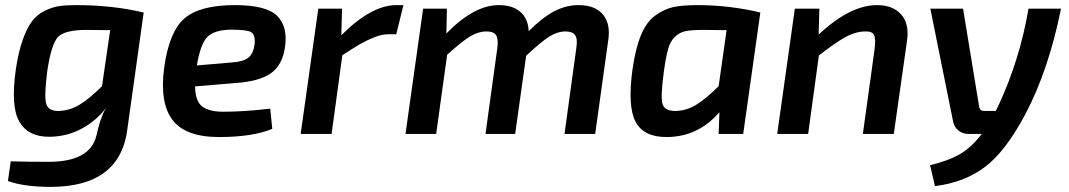

<svg xmlns="http://www.w3.org/2000/svg" viewBox="-20 -524 4181 751"><path d="M542 -475 479 -25Q453 207 178 207Q74 207 11 184L22 107Q94 109 170 109Q332 109 357 7Q358 2 363 -18Q368 -38 371 -47.5Q374 -57 380.5 -73Q387 -89 395 -102Q357 -52 300 -21Q243 10 174 11Q91 12 56 -47.5Q21 -107 42 -253Q52 -320 68.5 -367Q85 -414 105 -440.5Q125 -467 154.5 -481.5Q184 -496 210.5 -500Q237 -504 277 -504Q421 -504 542 -475ZM411 -406 319 -407Q234 -407 207.5 -380Q181 -353 165 -247Q152 -146 161 -117.5Q170 -89 209 -90Q252 -91 290.5 -114Q329 -137 379 -187Z M1037 -99 1045 -20Q968 12 837 12Q706 12 655 -54.5Q604 -121 622 -258Q641 -399 701 -451.5Q761 -504 899 -504Q1021 -504 1063.5 -462.5Q1106 -421 1095 -341Q1085 -269 1039 -237Q993 -205 898 -199L743 -186Q744 -128 771 -107.5Q798 -87 853 -87Q936 -87 1037 -99ZM750 -268 890 -280Q932 -283 951.5 -298.5Q971 -314 976 -352Q979 -390 961 -399Q943 -408 884 -408Q818 -407 791 -379.5Q764 -352 750 -268Z M1558 -504 1530 -390H1498Q1474 -390 1445 -378.5Q1416 -367 1392 -353.5Q1368 -340 1319 -308L1277 0H1156L1225 -490H1318L1315 -386Q1433 -504 1530 -504Z M1728 -490 1726 -393Q1834 -504 1931 -504Q1986 -504 2016 -477Q2046 -450 2048 -402Q2102 -456 2148 -480Q2194 -504 2243 -504Q2308 -504 2338.5 -467Q2369 -430 2359 -366L2308 0H2188L2234 -334Q2240 -372 2229.5 -386.5Q2219 -401 2192 -401Q2161 -401 2129.5 -381.5Q2098 -362 2038 -306L1995 0H1879L1925 -334Q1930 -370 1921 -385.5Q1912 -401 1883 -401Q1851 -401 1819.5 -382Q1788 -363 1729 -310L1686 0H1566L1635 -490Z M2887 0H2791L2794 -85Q2711 11 2589 12Q2499 13 2466.5 -47Q2434 -107 2454 -253Q2466 -336 2487.5 -387.5Q2509 -439 2544 -464Q2579 -489 2614.5 -496.5Q2650 -504 2707 -504Q2834 -504 2954 -475ZM2822 -406 2733 -407Q2687 -407 2663 -402.5Q2639 -398 2620.5 -380.5Q2602 -363 2593.5 -333Q2585 -303 2577 -247Q2563 -144 2571.5 -117Q2580 -90 2621 -90Q2663 -90 2702 -113.5Q2741 -137 2791 -187Z M3185 -490 3182 -389Q3306 -504 3410 -504Q3472 -504 3504.5 -468Q3537 -432 3528 -366L3476 0H3355L3401 -332Q3406 -373 3398.5 -387.5Q3391 -402 3365 -401Q3327 -401 3287 -379Q3247 -357 3183 -307L3141 0H3020L3089 -490Z M4003 -490H4130Q4082 -251 3991 -78Q3913 69 3832 129.5Q3751 190 3637 204L3618 122Q3683 107 3730 81.5Q3777 56 3820 0H3769Q3746 0 3729 -13.5Q3712 -27 3708 -49L3619 -490H3747L3810 -106Q3813 -90 3829 -90H3875L3888 -117Q3969 -292 4003 -490Z"/></svg>

Font: Exo 2.0 Semi Bold
Style: Italic
Weight: 600
Italic angle: -8°
Designer: Natanael Gama
Version: Version 1.001;PS 001.001;hotconv 1.0.70;makeotf.lib2.5.58329